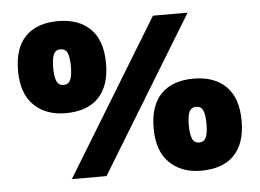

<svg xmlns="http://www.w3.org/2000/svg" viewBox="-49 -724 1082 800"><g transform="rotate(-5 492.0 -324.5)"><path d="M219 -276Q137 -276 87 -325Q37 -374 37 -469Q37 -564 84.5 -612.5Q132 -661 221 -661Q307 -661 356 -612.5Q405 -564 405 -468Q405 -374 357.5 -325Q310 -276 219 -276ZM221 0 617 -649H762L366 0ZM221 -394Q242 -394 250 -412.5Q258 -431 258 -468Q258 -506 250 -524.5Q242 -543 221 -543Q200 -543 192 -524.5Q184 -506 184 -468Q184 -433 192 -413.5Q200 -394 221 -394ZM761 12Q679 12 629 -37Q579 -86 579 -181Q579 -276 626.5 -324.5Q674 -373 763 -373Q849 -373 898 -324.5Q947 -276 947 -180Q947 -86 899.5 -37Q852 12 761 12ZM763 -106Q784 -106 792 -124.5Q800 -143 800 -180Q800 -218 792 -236.5Q784 -255 763 -255Q742 -255 734 -236.5Q726 -218 726 -180Q726 -145 734 -125.5Q742 -106 763 -106Z"/></g></svg>

Font: Noto Sans Telugu Black
Style: Regular
Weight: 900
Designer: Jelle Bosma - Monotype Design Team
Foundry: Monotype Imaging Inc.
Version: Version 2.005; ttfautohint (v1.8.4.7-5d5b)